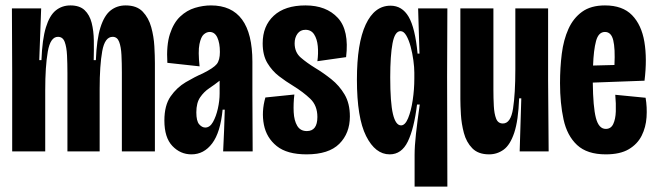

<svg xmlns="http://www.w3.org/2000/svg" viewBox="-20 -559 2424 709"><path d="M25 0V-292L24 -528H132L125 -337H133Q136 -414 149.5 -458Q163 -502 186 -520.5Q209 -539 240 -539Q274 -539 292.5 -521.5Q311 -504 318.5 -474.5Q326 -445 326.5 -409Q327 -373 326 -337H334Q337 -414 351 -458Q365 -502 388.5 -520.5Q412 -539 444 -539Q485 -539 507 -516Q529 -493 538.5 -458.5Q548 -424 550 -388Q552 -352 552 -326V0H430V-292Q430 -326 428.5 -356Q427 -386 420 -404.5Q413 -423 396 -423Q367 -423 357.5 -370Q348 -317 348 -231V0H229V-289Q229 -324 227.5 -354.5Q226 -385 219 -404Q212 -423 194 -423Q166 -423 156.5 -368.5Q147 -314 147 -226V0Z M687 11Q646 11 616.5 -20Q587 -51 587 -114Q587 -170 610 -203Q633 -236 666 -255.5Q699 -275 729 -288Q769 -308 780.5 -322.5Q792 -337 792 -367Q792 -400 782.5 -420.5Q773 -441 754 -441Q743 -441 732.5 -432Q722 -423 716.5 -396Q711 -369 717 -314L598 -327Q594 -392 607.5 -433.5Q621 -475 645.5 -498Q670 -521 700 -530Q730 -539 759 -539Q912 -539 912 -331V-212Q912 -159 912.5 -106Q913 -53 913 0H804Q806 -39 807.5 -77.5Q809 -116 810 -154H802Q794 -70 763.5 -29.5Q733 11 687 11ZM738 -88Q755 -88 766.5 -108.5Q778 -129 784.5 -158Q791 -187 791 -214V-261Q772 -246 752.5 -233Q733 -220 719 -199.5Q705 -179 705 -144Q705 -112 715.5 -100Q726 -88 738 -88Z M1112 11Q1040 11 1002 -19.5Q964 -50 954.5 -98.5Q945 -147 960 -199L1067 -210Q1063 -176 1064.5 -145Q1066 -114 1077.5 -94.5Q1089 -75 1113 -75Q1152 -75 1152 -127Q1152 -169 1126 -194Q1100 -219 1061 -243Q1036 -258 1010.5 -277.5Q985 -297 967.5 -326Q950 -355 950 -399Q950 -463 991 -501Q1032 -539 1108 -539Q1185 -539 1227.5 -493Q1270 -447 1258 -348L1152 -333Q1156 -362 1153.5 -388.5Q1151 -415 1140 -432Q1129 -449 1108 -449Q1089 -449 1078.5 -434.5Q1068 -420 1068 -399Q1068 -366 1090.5 -346.5Q1113 -327 1144 -308Q1174 -290 1203.5 -266.5Q1233 -243 1252.5 -210Q1272 -177 1272 -129Q1272 -67 1233 -28Q1194 11 1112 11Z M1511 130V13Q1511 -19 1516 -64.5Q1521 -110 1530 -173H1520Q1509 -84 1486 -36.5Q1463 11 1419 11Q1366 11 1332 -56.5Q1298 -124 1298 -265Q1298 -399 1330.5 -468.5Q1363 -538 1422 -538Q1465 -538 1489 -497Q1513 -456 1522 -361H1529L1524 -528H1632L1631 -276L1632 130ZM1461 -96Q1476 -96 1487 -122.5Q1498 -149 1504 -189Q1510 -229 1510 -269V-291Q1510 -310 1506.5 -336Q1503 -362 1496.5 -386.5Q1490 -411 1480.5 -427.5Q1471 -444 1459 -444Q1438 -444 1429.5 -399Q1421 -354 1421 -273Q1421 -180 1431 -138Q1441 -96 1461 -96Z M1786 11Q1746 11 1724 -11.5Q1702 -34 1693 -68Q1684 -102 1682 -136Q1680 -170 1680 -193V-528H1802V-228Q1802 -197 1803.5 -168Q1805 -139 1812 -121Q1819 -103 1837 -103Q1866 -103 1874.5 -158Q1883 -213 1883 -303V-528H2004V-262L2006 0H1899L1905 -196H1897Q1894 -114 1879 -69Q1864 -24 1840 -6.5Q1816 11 1786 11Z M2217 11Q2148 11 2111 -23.5Q2074 -58 2061 -118Q2048 -178 2048 -252Q2048 -309 2054.5 -360.5Q2061 -412 2079 -452Q2097 -492 2129.5 -515.5Q2162 -539 2214 -539Q2279 -539 2314 -503Q2349 -467 2359.5 -404.5Q2370 -342 2360 -261L2169 -254Q2170 -164 2180.5 -123.5Q2191 -83 2217 -83Q2236 -83 2244.5 -101Q2253 -119 2254 -147.5Q2255 -176 2252 -209L2364 -198Q2370 -163 2367.5 -126Q2365 -89 2349.5 -58Q2334 -27 2302 -8Q2270 11 2217 11ZM2214 -441Q2190 -441 2181 -407.5Q2172 -374 2170 -317L2249 -319Q2252 -380 2244.5 -410.5Q2237 -441 2214 -441Z"/></svg>

Font: Bricolage Grotesque 48pt Condensed SemiBold
Style: Regular
Weight: 600
Width: 3
Designer: Mathieu Triay
Foundry: Atelier Triay
Version: Version 1.000; ttfautohint (v1.8.4.7-5d5b);gftools[0.9.32]